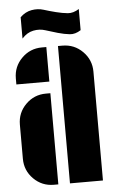

<svg xmlns="http://www.w3.org/2000/svg" viewBox="-60 -946 581 986"><g transform="rotate(-5 230.0 -453.0)"><path d="M30 -561Q30 -622 73 -665Q116 -708 177 -708H200V-530H30ZM30 -323Q30 -384 73 -427Q116 -470 177 -470H200V0H177Q116 0 73 -43Q30 -86 30 -147ZM283 -708Q344 -708 387 -665Q430 -622 430 -561V0H260V-708ZM82 -762V-872Q109 -898 141.5 -903.5Q174 -909 202.5 -900Q231 -891 264.5 -882.5Q298 -874 325.5 -871.5Q353 -869 383 -888V-779Q354 -760 326 -763Q298 -766 264.5 -775.5Q231 -785 202 -794.5Q173 -804 140.5 -797.5Q108 -791 82 -762Z"/></g></svg>

Font: Promplate
Style: Bold
Weight: 400
Designer: Evgeny Tarasenko
Foundry: Evgeny Tarasenko
Version: Version 1.000